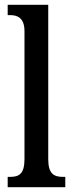

<svg xmlns="http://www.w3.org/2000/svg" viewBox="-20 -780 304 800"><path d="M12 0H252V-43H243C205 -43 181 -55 181 -117V-760H12V-717H22C50 -717 82 -708 82 -650V-117C82 -55 59 -43 22 -43H12Z"/></svg>

Font: Noto Serif Ethiopic ExtraCondensed Medium
Style: Regular
Weight: 500
Width: 2
Designer: Monotype Design Team
Foundry: Monotype Imaging Inc.
Version: Version 2.102